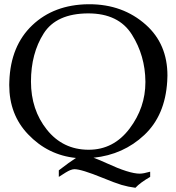

<svg xmlns="http://www.w3.org/2000/svg" viewBox="-20 -726 826 902"><path d="M394.5 -663.1Q244.6 -662.6 185.1 -568.6Q125.5 -474.6 125.5 -342.8Q125.5 -210.4 200.2 -116.9Q274.9 -23.4 394.5 -22.5H397Q513.7 -22.5 588.9 -122.1Q663.1 -220.7 663.1 -339.8V-342.8Q662.1 -464.4 599.6 -563.7Q537.1 -663.1 394.5 -663.1ZM336.9 16.1Q205.1 2.9 111.8 -95.2Q23.4 -187.5 23.4 -326.7Q23.4 -335.4 23.9 -344.2Q29.8 -510.7 131.6 -607.4Q233.4 -704.1 394.5 -706.1H399.4Q557.1 -706.1 665.5 -609.4Q766.6 -519 766.6 -371.1Q766.6 -357.9 765.6 -344.2Q755.9 -183.6 657.7 -91.6Q559.6 0.5 419.4 15.1Q452.6 27.3 480.5 40.5Q586.9 89.8 636.7 89.8Q653.3 89.8 685.5 80.6V105Q638.2 132.3 616.2 156.2Q582.5 151.9 550.8 142.6Q518.6 132.8 461.9 109.4Q362.3 68.8 329.6 68.8Q321.3 68.8 309.1 73.7Q295.4 79.1 256.3 105V74.2Q308.1 34.2 336.9 16.1Z"/></svg>

Font: Caudex
Style: Regular
Weight: 400
Version: Version 1.01